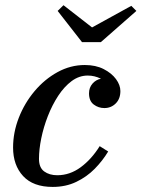

<svg xmlns="http://www.w3.org/2000/svg" viewBox="-20 -726 557 756"><path d="M342.5 -618 497 -703 517 -683 377 -560H303L207 -683L230 -705.5ZM406 -129.5Q384 -93 352.8 -61.2Q321.5 -29.5 280.2 -9.8Q239 10 187.5 10Q110.5 10 71 -32.8Q31.5 -75.5 31.5 -145Q31.5 -204.5 54 -262.2Q76.5 -320 116 -367Q155.5 -414 206.5 -442Q257.5 -470 314 -470Q357 -470 388.2 -454Q419.5 -438 436.8 -414.5Q454 -391 454 -367.5Q454 -337 435.8 -318.8Q417.5 -300.5 391 -300.5Q367.5 -300.5 349 -314.5Q330.5 -328.5 330.5 -358.5Q330.5 -381 344.2 -396.8Q358 -412.5 377.5 -416Q352.5 -428.5 325.5 -428.5Q291.5 -428.5 262.2 -406.8Q233 -385 209.2 -348.8Q185.5 -312.5 168.5 -269Q151.5 -225.5 142.5 -181.5Q133.5 -137.5 133.5 -100.5Q133.5 -66 154 -51Q174.5 -36 205.5 -36Q255 -36 297.8 -67.5Q340.5 -99 372.5 -150.5Z"/></svg>

Font: Bodoni* 06pt Medium
Style: Italic
Weight: 500
Italic angle: -13°
Version: Version 2.3